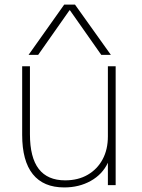

<svg xmlns="http://www.w3.org/2000/svg" viewBox="-20 -810 621 840"><path d="M261 10Q170 10 123.5 -48Q77 -106 77 -220V-520H111V-223Q111 -121 149.5 -71Q188 -21 265 -21Q322 -21 364 -45.5Q406 -70 429 -113Q452 -156 452 -213V-520H486V0H452V-98Q428 -47 377 -18.5Q326 10 261 10ZM105 -570 261 -790H308L465 -570H423L286 -765H284L147 -570Z"/></svg>

Font: M PLUS 2 ExtraLight
Style: Regular
Weight: 250
Designer: Coji Morishita
Foundry: UNDERFOREST DESIGN
Version: Version 1.001